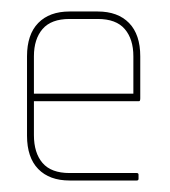

<svg xmlns="http://www.w3.org/2000/svg" viewBox="-20 -314 296 334"><path d="M222 -138H39V-79Q39 -48 54 -30.5Q69 -13 101 -13H218Q221 -13 221 -10V-3Q221 0 218 0H101Q66 0 46.5 -20Q27 -40 27 -78V-216Q27 -254 46.5 -274Q66 -294 101 -294H150Q185 -294 204.5 -274Q224 -254 224 -216V-143Q224 -138 222 -138ZM212 -216Q212 -246 197 -263.5Q182 -281 150 -281H101Q69 -281 54 -263.5Q39 -246 39 -216V-151H212Z"/></svg>

Font: Chathura Thin
Style: Regular
Weight: 250
Designer: Appaji Ambarisha Darbha
Foundry: Aditya Fonts
Version: Version 1.001 2016